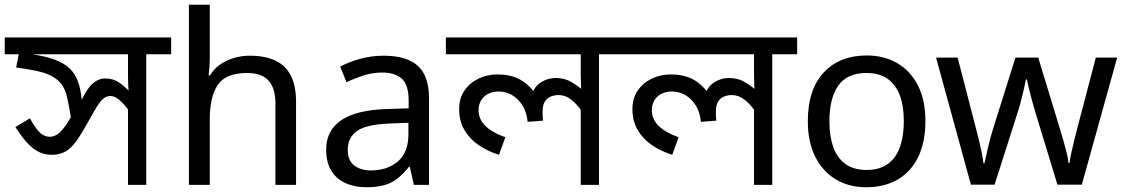

<svg xmlns="http://www.w3.org/2000/svg" viewBox="-30 -780 4744 810"><path d="M692 -622V-551H587V0H510V-353L533 -290Q502 -331 479.5 -353Q457 -375 436 -375Q422 -375 410 -367Q398 -359 383 -336.5Q368 -314 343 -268Q316 -219 294 -187.5Q272 -156 247.5 -141.5Q223 -127 188 -127Q161 -127 136.5 -138Q112 -149 87.5 -174.5Q63 -200 35 -244L96 -281Q123 -233 141 -218Q159 -203 180 -203Q197 -203 212.5 -213.5Q228 -224 246.5 -250Q265 -276 289 -321L312 -354Q338 -408 362 -428.5Q386 -449 415 -449Q448 -449 474.5 -430.5Q501 -412 536 -374L516 -373Q512 -396 511 -416.5Q510 -437 510 -458V-551H-10V-622ZM271 -271Q261 -339 250.5 -379Q240 -419 214 -441Q189 -464 146 -475.5Q103 -487 38 -495L53 -571L107 -551Q164 -542 202 -528Q240 -514 263.5 -491.5Q287 -469 299 -436Q311 -403 315 -356Z M855 -537Q855 -518 853.5 -498Q852 -478 850 -462H856Q873 -490 899 -508Q925 -526 957 -535.5Q989 -545 1023 -545Q1088 -545 1131.5 -524.5Q1175 -504 1197 -461Q1219 -418 1219 -349V0H1132V-343Q1132 -408 1103 -440Q1074 -472 1012 -472Q922 -472 888.5 -421.5Q855 -371 855 -277V0H767V-760H855Z M1588 -545Q1686 -545 1733 -502Q1780 -459 1780 -365V0H1716L1699 -76H1695Q1672 -47 1647.5 -27.5Q1623 -8 1591.5 1Q1560 10 1515 10Q1467 10 1428.5 -7Q1390 -24 1368 -59.5Q1346 -95 1346 -149Q1346 -229 1409 -272.5Q1472 -316 1603 -320L1694 -323V-355Q1694 -422 1665 -448Q1636 -474 1583 -474Q1541 -474 1503 -461.5Q1465 -449 1432 -433L1405 -499Q1440 -518 1488 -531.5Q1536 -545 1588 -545ZM1614 -259Q1514 -255 1475.5 -227Q1437 -199 1437 -148Q1437 -103 1464.5 -82Q1492 -61 1535 -61Q1603 -61 1648 -98.5Q1693 -136 1693 -214V-262Z M2602 -622V-551H2497V0H2420V-335L2426 -309Q2404 -341 2379.5 -360Q2355 -379 2326 -379Q2311 -379 2295.5 -373.5Q2280 -368 2269.5 -353Q2259 -338 2259 -307Q2259 -296 2259.5 -287.5Q2260 -279 2261 -271L2196 -266Q2192 -307 2174 -335.5Q2156 -364 2130 -379Q2104 -394 2074 -394Q2047 -394 2028 -383.5Q2009 -373 1999 -355.5Q1989 -338 1989 -316Q1989 -276 2018.5 -248Q2048 -220 2102 -201L2075 -127Q2027 -142 1989 -168Q1951 -194 1929 -232Q1907 -270 1907 -320Q1907 -365 1929 -397.5Q1951 -430 1988 -448Q2025 -466 2069 -466Q2122 -466 2160 -446.5Q2198 -427 2230 -384L2215 -383Q2225 -416 2253.5 -433.5Q2282 -451 2313 -451Q2349 -451 2375 -437Q2401 -423 2432 -397L2423 -382Q2422 -403 2421 -424Q2420 -445 2420 -467V-551H1851V-622Z M3333 -622V-551H3228V0H3151V-335L3157 -309Q3135 -341 3110.5 -360Q3086 -379 3057 -379Q3042 -379 3026.5 -373.5Q3011 -368 3000.5 -353Q2990 -338 2990 -307Q2990 -296 2990.5 -287.5Q2991 -279 2992 -271L2927 -266Q2923 -307 2905 -335.5Q2887 -364 2861 -379Q2835 -394 2805 -394Q2778 -394 2759 -383.5Q2740 -373 2730 -355.5Q2720 -338 2720 -316Q2720 -276 2749.5 -248Q2779 -220 2833 -201L2806 -127Q2758 -142 2720 -168Q2682 -194 2660 -232Q2638 -270 2638 -320Q2638 -365 2660 -397.5Q2682 -430 2719 -448Q2756 -466 2800 -466Q2853 -466 2891 -446.5Q2929 -427 2961 -384L2946 -383Q2956 -416 2984.5 -433.5Q3013 -451 3044 -451Q3080 -451 3106 -437Q3132 -423 3163 -397L3154 -382Q3153 -403 3152 -424Q3151 -445 3151 -467V-551H2582V-622Z M3874 -269Q3874 -180 3843.5 -117.5Q3813 -55 3757 -22.5Q3701 10 3624 10Q3553 10 3497.5 -22.5Q3442 -55 3410 -117.5Q3378 -180 3378 -269Q3378 -402 3445 -474Q3512 -546 3627 -546Q3700 -546 3755.5 -513.5Q3811 -481 3842.5 -419.5Q3874 -358 3874 -269ZM3469 -269Q3469 -206 3485.5 -159.5Q3502 -113 3537 -88Q3572 -63 3626 -63Q3680 -63 3715 -88Q3750 -113 3766.5 -159.5Q3783 -206 3783 -269Q3783 -333 3766 -378Q3749 -423 3714.5 -447.5Q3680 -472 3625 -472Q3543 -472 3506 -418Q3469 -364 3469 -269Z M4339 -303Q4333 -324 4327 -344.5Q4321 -365 4316.5 -383.5Q4312 -402 4308 -418Q4304 -434 4302 -445H4298Q4296 -434 4292.5 -418Q4289 -402 4284.5 -383Q4280 -364 4274.5 -343.5Q4269 -323 4262 -302L4166 -1H4066L3919 -537H4010L4084 -251Q4092 -222 4099 -192.5Q4106 -163 4111.5 -136.5Q4117 -110 4119 -91H4123Q4126 -103 4130 -121Q4134 -139 4138.5 -159Q4143 -179 4148.5 -199Q4154 -219 4159 -235L4254 -537H4350L4442 -235Q4449 -212 4456.5 -186Q4464 -160 4470 -135.5Q4476 -111 4478 -92H4482Q4484 -109 4489.5 -134.5Q4495 -160 4502.5 -190.5Q4510 -221 4518 -251L4593 -537H4683L4534 -1H4431Z"/></svg>

Font: bangla115
Style: Regular
Weight: 400
Designer: Jelle Bosma - Monotype Design Team
Foundry: Monotype Imaging Inc.
Version: Version 2.003